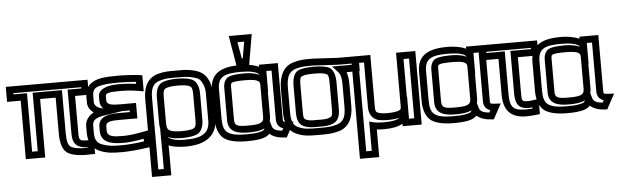

<svg xmlns="http://www.w3.org/2000/svg" viewBox="-98 -946 4494 1390"><g transform="rotate(-5 2149.5 -251.0)"><path d="M452 -131V-400H527H552V-425V-484V-509H527H-17H-42V-484V-425V-400H-17H57V0V25H82H173H198V0V-400H311V-137C311 -74 325 -24 354 -1C381 21 433 32 499 32C506 32 528 31 535 31H560V6V-47V-72H535H528C456 -72 452 -74 452 -131ZM402 -131C402 -49 439 -25 510 -22V-18C505 -18 501 -18 499 -18C438 -18 403 -25 385 -40C369 -53 361 -81 361 -137V-425V-450H336H173H148V-425V-25H107V-425V-450H82H9V-459H502V-450H427H402V-425V-131Z M658 -131V-162C658 -196 700 -199 757 -199H862H887V-224V-286V-311H862H774C716 -311 674 -314 674 -350V-380C674 -398 694 -407 769 -407H785C831 -407 875 -403 920 -395L950 -390V-420V-485V-507L927 -510C877 -516 824 -519 770 -519C721 -519 681 -517 653 -512C587 -501 533 -467 533 -385V-346C533 -312 551 -287 576 -269C536 -248 513 -215 513 -174V-124C513 -55 548 -5 601 14C653 33 689 35 756 35C808 35 873 29 948 18L970 14V-7V-78V-109L939 -102C869 -88 815 -81 776 -81C706 -81 658 -84 658 -131ZM648 -292C611 -298 583 -315 583 -346V-385C583 -440 605 -453 661 -462H662C687 -467 722 -469 770 -469C814 -469 857 -467 900 -463V-449C862 -454 823 -457 785 -457H769C683 -457 624 -431 624 -380V-350C624 -323 633 -305 648 -292ZM608 -131C608 -37 705 -31 776 -31C812 -31 861 -37 920 -48V-29C855 -19 801 -15 756 -15C691 -15 663 -17 618 -33C580 -47 564 -70 564 -124V-174C564 -212 586 -231 652 -241L776 -260V-261H837V-249H757C698 -249 608 -243 608 -162V-131Z M1095 15C1097 16 1099 17 1101 18C1129 29 1171 35 1222 35C1363 35 1447 -26 1447 -137V-336C1447 -368 1441 -398 1431 -421C1411 -467 1383 -493 1330 -507C1279 -520 1255 -519 1197 -519C1138 -519 1114 -520 1064 -507C991 -487 956 -423 956 -336V208V233H981H1071H1096V208V71C1096 61 1095 38 1095 15ZM1305 -149C1305 -112 1300 -99 1288 -92C1273 -83 1245 -79 1198 -79C1152 -79 1125 -84 1109 -94C1096 -102 1091 -116 1091 -149V-339C1091 -375 1096 -389 1108 -396C1123 -405 1151 -410 1199 -410C1246 -410 1273 -405 1288 -396C1299 -389 1305 -375 1305 -339V-149ZM1355 -149V-339C1355 -384 1341 -423 1314 -439C1291 -453 1250 -460 1199 -460C1147 -460 1106 -453 1082 -439C1055 -423 1041 -384 1041 -339V-149C1041 -136 1042 -124 1045 -112V-44C1045 -23 1046 50 1046 71V183H1006V-336C1006 -410 1024 -444 1077 -458C1120 -470 1137 -469 1197 -469C1256 -469 1274 -469 1318 -458C1358 -448 1369 -437 1385 -401C1393 -383 1397 -363 1397 -336V-137C1397 -52 1347 -15 1222 -15C1175 -15 1143 -19 1121 -29C1103 -36 1097 -40 1095 -45C1120 -34 1155 -29 1198 -29C1249 -29 1290 -36 1313 -49C1340 -64 1355 -103 1355 -149Z M1679 -77C1608 -77 1583 -83 1583 -127V-366C1583 -388 1585 -392 1593 -397C1605 -403 1635 -406 1687 -406C1769 -406 1795 -394 1795 -366V-127C1795 -82 1755 -77 1679 -77ZM1840 -96C1843 -105 1845 -115 1845 -127V-307H1847V-432V-459H1885V-103C1885 -65 1905 -45 1933 -35L1924 -19C1878 -23 1858 -35 1851 -58L1840 -96ZM1679 -27C1721 -27 1766 -30 1798 -47C1789 -29 1784 -28 1755 -22C1733 -17 1703 -15 1660 -15C1592 -15 1551 -24 1527 -43C1504 -60 1494 -90 1494 -144V-357C1494 -451 1546 -469 1665 -469C1717 -469 1783 -461 1795 -436C1767 -449 1730 -456 1687 -456C1632 -456 1591 -451 1571 -441C1547 -430 1533 -399 1533 -366V-127C1533 -42 1603 -27 1679 -27ZM1731 -536 1760 -706 1765 -735H1736H1628H1598L1603 -706L1632 -536L1635 -518C1523 -513 1443 -476 1443 -357V-144C1443 -81 1462 -30 1496 -3C1529 22 1587 35 1660 35C1704 35 1741 32 1765 27C1798 20 1816 10 1829 -5C1853 17 1891 30 1937 32L1953 33L1960 19L1993 -42L2012 -77L1973 -79C1936 -81 1935 -82 1935 -103V-484V-509H1910H1822H1797V-494C1774 -505 1747 -511 1721 -515H1728L1731 -536ZM1685 -565H1678L1657 -685H1706L1685 -565Z M2190 -519C2127 -519 2098 -520 2047 -504C1972 -482 1941 -410 1941 -321V-153C1941 -78 1962 -17 2019 9C2074 35 2113 35 2190 35C2251 35 2282 35 2332 21C2405 0 2438 -66 2438 -153V-319C2438 -349 2433 -377 2425 -400H2496H2521V-425V-484V-509H2496H2369C2353 -509 2208 -519 2190 -519ZM2190 -469C2206 -469 2351 -459 2369 -459H2471V-450H2382H2324L2363 -408C2380 -390 2388 -364 2388 -319V-153C2388 -77 2370 -42 2318 -27C2275 -15 2251 -15 2190 -15C2113 -15 2085 -15 2039 -36C2002 -53 1992 -86 1992 -153V-321C1992 -400 2009 -441 2062 -457C2105 -469 2126 -469 2190 -469ZM2296 -140C2296 -103 2293 -91 2277 -84C2252 -73 2238 -74 2190 -74C2141 -74 2127 -73 2102 -84C2086 -91 2084 -103 2084 -140V-336C2084 -377 2088 -392 2098 -397C2112 -406 2140 -410 2190 -410C2239 -410 2267 -406 2281 -397C2291 -392 2296 -377 2296 -336V-140ZM2346 -140V-336C2346 -385 2332 -425 2306 -441C2284 -454 2243 -460 2190 -460C2136 -460 2095 -454 2073 -441C2047 -425 2034 -385 2034 -336V-140C2034 -97 2043 -56 2081 -39C2117 -23 2143 -24 2190 -24C2236 -24 2262 -23 2298 -39C2336 -56 2346 -97 2346 -140Z M2934 0V-484V-509H2909H2819H2794V-484V-119C2794 -101 2791 -96 2779 -91C2763 -83 2734 -79 2686 -79C2664 -79 2649 -81 2636 -85C2611 -92 2607 -99 2607 -134V-484V-509H2582H2492H2466L2467 -484V208V233H2492H2582H2607V208V32C2623 34 2641 35 2660 35C2716 35 2763 26 2796 7V25H2821H2909H2934V0ZM2778 -38C2758 -22 2721 -15 2660 -15C2631 -15 2608 -17 2587 -22L2557 -30V2V183H2517V-459H2557V-134C2557 -86 2578 -49 2622 -36C2639 -32 2661 -29 2686 -29C2723 -29 2755 -32 2778 -38ZM2884 -25H2846V-59V-184H2844V-459H2884V-25Z M3440 -103V-484V-509H3415H3327H3302V-494C3261 -513 3206 -519 3170 -519C3043 -519 2948 -486 2948 -357V-144C2948 -81 2967 -30 3001 -3C3034 22 3092 35 3165 35C3209 35 3246 32 3270 27C3303 20 3321 10 3334 -5C3358 17 3396 30 3442 32L3458 33L3465 19L3498 -42L3517 -77L3478 -79C3441 -81 3440 -82 3440 -103ZM3184 -77C3113 -77 3088 -83 3088 -127V-366C3088 -388 3090 -392 3098 -397C3110 -403 3140 -406 3192 -406C3274 -406 3300 -394 3300 -366V-127C3300 -82 3260 -77 3184 -77ZM3345 -96C3348 -105 3350 -115 3350 -127V-307H3352V-432V-459H3390V-103C3390 -65 3410 -45 3438 -35L3429 -19C3383 -23 3363 -35 3356 -58L3345 -96ZM3184 -27C3226 -27 3271 -30 3303 -47C3294 -29 3289 -28 3260 -22C3238 -17 3208 -15 3165 -15C3097 -15 3056 -24 3032 -43C3009 -60 2999 -90 2999 -144V-357C2999 -451 3051 -469 3170 -469C3222 -469 3288 -461 3300 -436C3272 -449 3235 -456 3192 -456C3137 -456 3096 -451 3076 -441C3052 -430 3038 -399 3038 -366V-127C3038 -42 3108 -27 3184 -27Z M3670 -136V-400H3794H3819V-425V-484V-509H3794H3421H3396V-484V-425V-400H3421H3529V-141C3529 -26 3580 32 3696 32C3716 32 3742 30 3770 27L3793 24V2V-57V-86L3764 -82C3741 -78 3726 -77 3716 -77C3672 -77 3670 -81 3670 -136ZM3620 -136C3620 -67 3643 -27 3716 -27C3723 -27 3732 -28 3743 -29V-20C3725 -19 3709 -18 3696 -18C3602 -18 3579 -45 3579 -141V-425V-450H3554H3446V-459H3769V-450H3645H3620V-425V-136Z M4264 -103V-484V-509H4239H4151H4126V-494C4085 -513 4030 -519 3994 -519C3867 -519 3772 -486 3772 -357V-144C3772 -81 3791 -30 3825 -3C3858 22 3916 35 3989 35C4033 35 4070 32 4094 27C4127 20 4145 10 4158 -5C4182 17 4220 30 4266 32L4282 33L4289 19L4322 -42L4341 -77L4302 -79C4265 -81 4264 -82 4264 -103ZM4008 -77C3937 -77 3912 -83 3912 -127V-366C3912 -388 3914 -392 3922 -397C3934 -403 3964 -406 4016 -406C4098 -406 4124 -394 4124 -366V-127C4124 -82 4084 -77 4008 -77ZM4169 -96C4172 -105 4174 -115 4174 -127V-307H4176V-432V-459H4214V-103C4214 -65 4234 -45 4262 -35L4253 -19C4207 -23 4187 -35 4180 -58L4169 -96ZM4008 -27C4050 -27 4095 -30 4127 -47C4118 -29 4113 -28 4084 -22C4062 -17 4032 -15 3989 -15C3921 -15 3880 -24 3856 -43C3833 -60 3823 -90 3823 -144V-357C3823 -451 3875 -469 3994 -469C4046 -469 4112 -461 4124 -436C4096 -449 4059 -456 4016 -456C3961 -456 3920 -451 3900 -441C3876 -430 3862 -399 3862 -366V-127C3862 -42 3932 -27 4008 -27Z"/></g></svg>

Font: Gamestation DisplayOutline
Style: Regular
Weight: 400
Designer: Jonas Hecksher
Foundry: Jonas Hecksher, Playtypeª, e-types AS
Version: Version 1.003